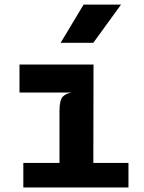

<svg xmlns="http://www.w3.org/2000/svg" viewBox="-20 -832 640 852"><path d="M244 -15V-339.5Q244 -386.5 257.5 -401.8Q271 -417 298.5 -421.5L244 -460.5V-487.5L395 -545.5L394 -15ZM83.5 0V-109H550V0ZM66.5 -421.5V-545.5H395L372.5 -421.5ZM249 -642 351 -811.5H517L394 -642Z"/></svg>

Font: Spline Sans Mono
Style: Bold
Weight: 700
Designer: Eben Sorkin, Mirko Velimirovic
Foundry: Sorkin Type
Version: Version 1.004